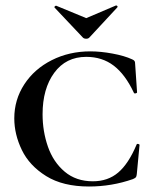

<svg xmlns="http://www.w3.org/2000/svg" viewBox="-20 -667 573 699"><path d="M461 -451Q468 -448 470 -444.5Q472 -441 472 -434L479 -331Q479 -328 473.5 -327Q468 -326 467 -330Q436 -396 394 -428Q352 -460 294 -460Q220 -460 177.5 -402Q135 -344 135 -251Q135 -189 154.5 -133Q174 -77 215.5 -42Q257 -7 318 -7Q373 -7 410.5 -39Q448 -71 477 -140Q478 -144 483 -143Q488 -142 488 -139L478 -33Q477 -25 475 -22Q473 -19 464 -15Q387 12 304 12Q209 12 148 -26Q87 -64 59.5 -121Q32 -178 32 -236Q32 -304 68.5 -360Q105 -416 168.5 -448Q232 -480 309 -480Q346 -480 389.5 -472Q433 -464 461 -451ZM178 -641Q178 -643 181 -645Q184 -647 185 -646L294 -601L402 -647H403Q406 -647 407.5 -644.5Q409 -642 407 -640L305 -530Q301 -526 294 -526Q286 -526 282 -530L179 -639Z"/></svg>

Font: Cormorant SC SemiBold
Style: Regular
Weight: 600
Designer: Christian Thalmann (Catharsis Fonts)
Foundry: Catharsis Fonts
Version: Version 4.000